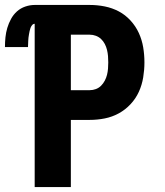

<svg xmlns="http://www.w3.org/2000/svg" viewBox="-44 -755 664 775"><path d="M96 0V-659Q90 -659 85.5 -653.5Q81 -648 79 -642Q77 -636 75.5 -629.5Q74 -623 73 -616.5Q72 -610 71 -603.5Q70 -597 70 -590.5Q70 -584 69.5 -577.5Q69 -571 69 -565H-24Q-24 -585 -22 -604.5Q-20 -624 -14.5 -642.5Q-9 -661 0.5 -678.5Q10 -696 24.5 -709Q39 -722 58 -728.5Q77 -735 96 -735H318Q349 -735 379 -729Q409 -723 435.5 -709Q462 -695 483 -672Q504 -649 516.5 -621.5Q529 -594 534 -564Q539 -534 539 -503Q539 -473 534 -442.5Q529 -412 516.5 -384.5Q504 -357 483 -334.5Q462 -312 435.5 -297.5Q409 -283 379 -277Q349 -271 318 -271H242V0ZM242 -391H318Q331 -391 343 -395.5Q355 -400 364 -409Q373 -418 379 -429.5Q385 -441 388 -453Q391 -465 392 -478Q393 -491 393 -503Q393 -516 392 -528.5Q391 -541 388 -553.5Q385 -566 379 -577.5Q373 -589 364 -597.5Q355 -606 343 -610.5Q331 -615 318 -615H242Z"/></svg>

Font: Iosevka Aile Heavy
Style: Regular
Weight: 900
Designer: Belleve Invis
Foundry: Belleve Invis
Version: Version 31.1.0; ttfautohint (v1.8.4)